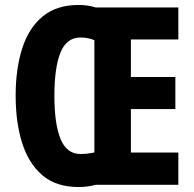

<svg xmlns="http://www.w3.org/2000/svg" viewBox="-20 -744 783 773"><path d="M296 -724Q335 -724 365 -714H698V-585H507V-434H686V-305H507V-130H698V0H365Q351 4 334 6.5Q317 9 296 9Q206 9 150.5 -38.5Q95 -86 69 -169Q43 -252 43 -359Q43 -467 69.5 -549.5Q96 -632 152 -678Q208 -724 296 -724ZM304 -593Q248 -593 223.5 -532.5Q199 -472 199 -358Q199 -244 224 -184Q249 -124 304 -124Q320 -124 335 -126Q350 -128 360 -130V-582Q350 -587 335 -590Q320 -593 304 -593Z"/></svg>

Font: Noto Sans Sinhala ExtraCondensed ExtraBold
Style: Regular
Weight: 800
Width: 2
Designer: Jelle Bosma - Monotype Design Team
Foundry: Monotype Imaging Inc.
Version: Version 2.006; ttfautohint (v1.8.4.7-5d5b)